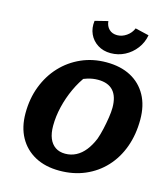

<svg xmlns="http://www.w3.org/2000/svg" viewBox="-134 -1031 1007 1148"><g transform="rotate(15 370.0 -457.0)"><path d="M341 13Q253 13 189.5 -21.5Q126 -56 91.5 -118.5Q57 -181 57 -267Q57 -358 86.5 -434.5Q116 -511 168.5 -567Q221 -623 292 -654.5Q363 -686 447 -686Q535 -686 598 -652.5Q661 -619 695.5 -556.5Q730 -494 730 -407Q730 -314 702 -237Q674 -160 622 -104Q570 -48 498.5 -17.5Q427 13 341 13ZM348 -94Q384 -94 415 -110Q446 -126 470.5 -157Q495 -188 513 -232Q523 -260 531.5 -297.5Q540 -335 545.5 -371.5Q551 -408 551 -433Q551 -502 519.5 -537Q488 -572 425 -572Q393 -572 361.5 -562.5Q330 -553 290 -534L353 -575Q317 -529 291 -472.5Q265 -416 250.5 -355.5Q236 -295 236 -237Q236 -191 249 -159.5Q262 -128 287 -111Q312 -94 348 -94ZM455 -745Q409 -745 374.5 -767Q340 -789 323.5 -825.5Q307 -862 313 -907L393 -927Q396 -896 415 -877.5Q434 -859 465 -859Q495 -859 522.5 -878Q550 -897 562 -927L647 -907Q639 -861 611 -824Q583 -787 542.5 -766Q502 -745 455 -745Z"/></g></svg>

Font: Piazzolla Thin Black
Style: Italic
Weight: 900
Italic angle: -11.3°
Version: Version 2.005